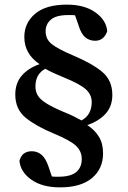

<svg xmlns="http://www.w3.org/2000/svg" viewBox="-20 -700 552 829"><path d="M269 -680Q345 -680 392 -646.5Q439 -613 443 -565Q428 -524 391 -524Q366 -524 348 -539Q330 -554 319 -591L304 -634Q297 -635 290 -635Q283 -635 275 -635Q223 -635 200 -615.5Q177 -596 177 -565Q177 -531 203 -510Q229 -489 297 -460Q378 -426 421.5 -389.5Q465 -353 465 -290Q465 -241 436 -209Q407 -177 357 -160Q390 -138 407.5 -109Q425 -80 425 -38Q425 29 377 69Q329 109 239 109Q162 109 115 75.5Q68 42 64 -6Q71 -29 84.5 -38Q98 -47 117 -47Q141 -47 159 -32Q177 -17 189 18L204 62Q210 63 217.5 63Q225 63 233 63Q285 63 309 43Q333 23 333 -13Q333 -48 307 -71.5Q281 -95 213 -123Q136 -155 91 -191.5Q46 -228 46 -292Q46 -341 74 -373.5Q102 -406 151 -423Q85 -467 85 -540Q85 -601 131.5 -640.5Q178 -680 269 -680ZM254 -217Q277 -208 295.5 -199Q314 -190 332 -180Q376 -204 376 -259Q376 -291 351 -314Q326 -337 255 -366Q231 -376 212 -384.5Q193 -393 176 -403Q133 -381 133 -326Q133 -305 143 -288Q153 -271 179 -254.5Q205 -238 254 -217Z"/></svg>

Font: Source Serif 4 SmText Semibold
Style: Regular
Weight: 600
Designer: Frank Grießhammer
Foundry: Adobe
Version: Version 4.005;hotconv 1.1.0;makeotfexe 2.6.0